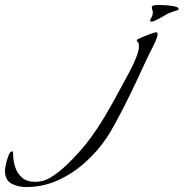

<svg xmlns="http://www.w3.org/2000/svg" viewBox="-405 -488 740 774"><path d="M206 -401Q200 -401 200 -405Q200 -410 205.5 -418Q211 -426 211 -437Q211 -443 209 -448.5Q207 -454 207 -459Q207 -466 220 -467Q233 -468 237 -468Q243 -468 262 -467Q281 -466 298 -462.5Q315 -459 315 -452Q315 -448 308 -446Q297 -442 287 -439Q277 -436 266 -430Q261 -427 249 -420Q237 -413 225 -407Q213 -401 206 -401ZM-299 266Q-333 266 -359 252Q-385 238 -385 199Q-385 192 -381 173.5Q-377 155 -370.5 138.5Q-364 122 -356 122Q-353 122 -352.5 126.5Q-352 131 -352 133Q-352 161 -343.5 186.5Q-335 212 -315.5 228.5Q-296 245 -264 245Q-258 245 -252.5 244.5Q-247 244 -242 243Q-219 240 -191.5 221.5Q-164 203 -137 177.5Q-110 152 -87.5 126.5Q-65 101 -51 83Q-13 33 19.5 -22Q52 -77 81 -132Q98 -163 117 -198.5Q136 -234 148 -267Q151 -275 153 -283.5Q155 -292 155 -301Q155 -315 150.5 -318.5Q146 -322 146 -326Q146 -328 156.5 -333Q167 -338 181 -343.5Q195 -349 208 -353.5Q221 -358 225 -358Q230 -358 230 -350Q230 -340 222 -322Q214 -304 204.5 -286Q195 -268 190 -257Q166 -205 141.5 -153Q117 -101 91 -50Q75 -20 59 10Q43 40 24 69Q-12 122 -62 167Q-112 212 -172 239Q-232 266 -299 266Z"/></svg>

Font: My Soul
Style: Regular
Weight: 400
Designer: Robert E. Leuschke
Foundry: Robert E. Leuschke
Version: Version 1.010; ttfautohint (v1.8.4.7-5d5b)